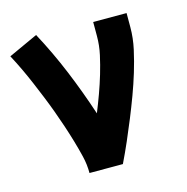

<svg xmlns="http://www.w3.org/2000/svg" viewBox="-85 -608 670 689"><g transform="rotate(-15 249.5 -264.0)"><path d="M165 0Q165 -32 157.5 -63Q150 -94 141 -124.5Q132 -155 122 -185Q112 -215 101 -245Q90 -275 78 -304.5Q66 -334 53.5 -363.5Q41 -393 27.5 -421.5Q14 -450 -1 -478L108 -528Q150 -450 184 -367.5Q218 -285 246 -200Q259 -232 271 -265Q283 -298 293 -331.5Q303 -365 310.5 -399Q318 -433 318 -468V-520H442V-468Q442 -427 433 -386.5Q424 -346 412 -306.5Q400 -267 385.5 -228Q371 -189 355.5 -151Q340 -113 323.5 -75Q307 -37 289 0Z"/></g></svg>

Font: Iosevka Term Curly Extrabold
Style: Regular
Weight: 800
Designer: Belleve Invis
Foundry: Belleve Invis
Version: Version 32.3.0